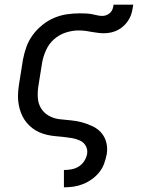

<svg xmlns="http://www.w3.org/2000/svg" viewBox="-20 -585 640 820"><path d="M253 215V141H254Q270 141 286 138Q302 135 316.5 126Q331 117 340 102.5Q349 88 352 73Q355 54 346.5 38.5Q338 23 322 15.5Q306 8 288.5 5Q271 2 253 0Q235 -2 217 -3.5Q199 -5 181.5 -9Q164 -13 148 -20Q132 -27 118.5 -37.5Q105 -48 94 -61Q83 -74 75.5 -89.5Q68 -105 63.5 -122Q59 -139 57.5 -156.5Q56 -174 57.5 -192.5Q59 -211 62 -230L78 -330Q83 -357 92.5 -384Q102 -411 119.5 -435Q137 -459 160.5 -478Q184 -497 211 -508.5Q238 -520 265.5 -524Q293 -528 320 -528Q333 -528 345.5 -527.5Q358 -527 370 -525Q382 -523 393.5 -520Q405 -517 417 -517Q426 -517 435 -520.5Q444 -524 451 -531Q458 -538 461 -547Q464 -556 465 -565H549Q547 -550 543.5 -534.5Q540 -519 532 -504.5Q524 -490 512 -478Q500 -466 485.5 -458Q471 -450 455 -446.5Q439 -443 424 -443Q412 -443 400 -444.5Q388 -446 376 -448Q361 -451 346 -453Q331 -455 316 -455Q289 -455 261 -446Q233 -437 211 -417.5Q189 -398 177 -371.5Q165 -345 160 -318L144 -218Q140 -193 141.5 -168Q143 -143 155 -123Q167 -103 188 -91Q209 -79 233.5 -76Q258 -73 282.5 -71Q307 -69 330.5 -62.5Q354 -56 376 -45.5Q398 -35 413 -17.5Q428 0 434 23.5Q440 47 436 73Q432 93 425 113Q418 133 404.5 150Q391 167 373 180Q355 193 335 201Q315 209 294.5 212Q274 215 254 215Z"/></svg>

Font: Iosevka Extended Oblique
Style: Regular
Weight: 400
Width: 7
Italic angle: -9°
Monospace: yes
Designer: Belleve Invis
Foundry: Belleve Invis
Version: Version 32.0.1; ttfautohint (v1.8.4)